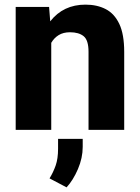

<svg xmlns="http://www.w3.org/2000/svg" viewBox="-20 -558 602 825"><path d="M280.8 -419.4Q252 -419.4 232.2 -407.2Q212.4 -395 200.2 -374V0H47.4V-528.3H190.9L195.8 -466.3Q252 -538.1 347.2 -538.1Q397 -538.1 434.3 -518.8Q471.7 -499.5 492.7 -455.1Q513.7 -410.6 513.7 -335V0H360.4V-335.4Q360.4 -385.3 339.6 -402.3Q318.8 -419.4 280.8 -419.4ZM335.4 38.6V73.2Q335.4 120.6 314.9 168.5Q294.4 216.3 266.1 247.1L192.9 208.5Q209 182.1 219.2 153.1Q229.5 124 229.5 81.1V38.6Z"/></svg>

Font: Vazirmatn RD UI ExtraBold
Style: Regular
Weight: 800
Designer: Saber Rastikerdar
Foundry: Saber Rastikerdar
Version: Version 33.003